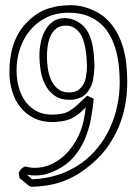

<svg xmlns="http://www.w3.org/2000/svg" viewBox="-20 -695 540 747"><path d="M318.4 -435.1Q317.9 -449.7 316.9 -467Q315.9 -484.4 313 -502.2Q310.1 -520 304.7 -536.9Q299.3 -553.7 290.3 -566.7Q281.2 -579.6 267.8 -587.4Q254.4 -595.2 235.4 -595.2Q212.4 -595.2 198 -583.3Q183.6 -571.3 175.8 -553.2Q168 -535.2 165.3 -514.2Q162.6 -493.2 162.6 -475.1Q162.6 -455.1 165.8 -430.9Q168.9 -406.7 178.2 -385.5Q187.5 -364.3 204.3 -349.9Q221.2 -335.4 248.5 -335.4Q271.5 -335.4 284.9 -345Q298.3 -354.5 305.7 -369.1Q313 -383.8 315.4 -401.4Q317.9 -418.9 318.4 -435.1ZM347.2 -431.6Q346.2 -406.7 342 -384.3Q337.9 -361.8 323.7 -341.3Q311 -322.8 292 -314.7Q272.9 -306.6 252 -306.6Q214.8 -306.6 191.7 -323.5Q168.5 -340.3 155.5 -366Q142.6 -391.6 137.9 -421.6Q133.3 -451.7 133.3 -478Q133.3 -503.9 138.7 -529.8Q144 -555.7 155.8 -576.9Q167.5 -598.1 186.3 -611.3Q205.1 -624.5 231.9 -624.5Q252.4 -624.5 272.2 -615.7Q292 -606.9 307.6 -590.3Q320.8 -576.2 328.6 -557.1Q336.4 -538.1 340.3 -517.1Q344.2 -496.1 345.7 -475.1Q347.2 -454.1 347.7 -436.5ZM93.8 28.8Q84 21 74.7 13.4Q65.4 5.9 55.7 -2.4Q54.7 -7.8 54.2 -12.9Q53.7 -18.1 52.7 -23.4Q55.7 -27.8 57.4 -31Q59.1 -34.2 61.5 -36.9Q64 -39.6 67.6 -42Q71.3 -44.4 77.6 -47.4Q87.4 -44.9 96.2 -43.5Q105 -42 114.7 -42Q154.3 -42 189 -60.5Q223.6 -79.1 248.5 -108.9Q263.7 -127 274.4 -145.5Q285.2 -164.1 293 -184.1Q300.8 -204.1 305.7 -227.1Q310.5 -250 313.5 -276.9Q306.6 -271 301.5 -265.6Q296.4 -260.3 290.3 -255.1Q284.2 -250 275.9 -244.4Q267.6 -238.8 254.9 -232.9Q246.6 -229 236.8 -226.6Q227.1 -224.1 217 -222.7Q207 -221.2 198.2 -220.7Q189.5 -220.2 182.6 -220.2Q142.6 -220.2 111.8 -235.6Q81.1 -251 59.8 -277.3Q38.6 -303.7 27.6 -339.4Q16.6 -375 16.6 -415.5Q16.6 -440.9 19.8 -466.3Q22.9 -491.7 30.5 -515.9Q38.1 -540 50.3 -562.5Q62.5 -585 80.6 -604Q88.4 -612.3 98.9 -621.6Q109.4 -630.9 121.3 -638.9Q133.3 -647 146.7 -653.6Q160.2 -660.2 173.8 -663.6Q188.5 -667.5 195.6 -669.2Q202.6 -670.9 208.3 -671.6Q213.9 -672.4 221.4 -672.9Q229 -673.3 244.1 -674.3Q247.6 -674.8 250.7 -674.8Q253.9 -674.8 256.8 -674.8Q275.4 -674.8 294.4 -670.9Q313.5 -667 331.5 -659.9Q349.6 -652.8 365.7 -643.1Q381.8 -633.3 394 -621.6Q418.9 -598.1 434.8 -568.8Q450.7 -539.6 459.7 -507.3Q468.8 -475.1 471.9 -441.4Q475.1 -407.7 475.1 -375.5Q475.1 -329.1 466.8 -284.9Q458.5 -240.7 441.4 -200.2Q424.3 -159.7 398.2 -123.3Q372.1 -86.9 335.9 -56.2Q314 -37.6 290.3 -22.2Q266.6 -6.8 240.2 4.4Q207 18.6 172.6 24.7Q138.2 30.8 102.5 31.7ZM104 2.4Q160.2 0.5 207.5 -15.4Q254.9 -31.2 292.7 -57.6Q330.6 -84 359.4 -119.4Q388.2 -154.8 407.2 -196Q426.3 -237.3 436 -282.7Q445.8 -328.1 445.8 -374Q445.8 -402.8 442.9 -433.8Q439.9 -464.8 432.1 -495.1Q424.3 -525.4 410.2 -552.7Q396 -580.1 374 -600.6Q352.1 -621.1 320.8 -633.3Q289.6 -645.5 247.1 -645.5Q198.7 -645.5 160.9 -627Q123 -608.4 97.2 -577.4Q71.3 -546.4 57.9 -506.1Q44.4 -465.8 44.4 -422.4Q44.4 -385.3 53.5 -353.5Q62.5 -321.8 80.1 -298.6Q97.7 -275.4 123.3 -262.2Q148.9 -249 181.6 -249Q187 -249 194.6 -249.5Q202.1 -250 210.7 -251Q219.2 -252 227.8 -254.2Q236.3 -256.3 243.2 -259.8Q253.4 -265.1 263.7 -272.7Q273.9 -280.3 283.4 -289.1Q293 -297.9 302 -306.6Q311 -315.4 319.3 -322.8Q326.2 -319.8 332.3 -316.7Q338.4 -313.5 344.7 -310.5Q340.8 -269.5 333 -229Q325.2 -188.5 309.3 -151.9Q293.5 -115.2 267.3 -84.7Q241.2 -54.2 200.7 -33.7Q182.1 -24.4 161.9 -18.3Q141.6 -12.2 115.2 -12.2Q107.4 -12.2 100.1 -13.2Q92.8 -14.2 85.4 -15.6Z"/></svg>

Font: XB Kayhan Pook
Style: Regular
Weight: 700
Designer: Behnam
Foundry: Irmug
Version: Version 7.300 2009